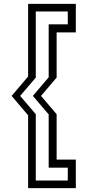

<svg xmlns="http://www.w3.org/2000/svg" viewBox="-20 -770 451 990"><path d="M272 -181V53H371V200H125V-175.5L40 -275.5L125 -375.5V-750H371V-603H272V-370L191.5 -275.5ZM164.5 -181V161H329.5V94.5H231V-180L149.5 -275.5L231 -371.5V-644.5H329.5V-711H164.5V-370L84 -275.5Z"/></svg>

Font: Tourney Condensed
Style: Regular
Weight: 400
Width: 3
Designer: Tyler Finck
Foundry: Etcetera Type Co
Version: Version 1.010; ttfautohint (v1.8.3)